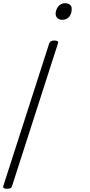

<svg xmlns="http://www.w3.org/2000/svg" viewBox="-107 -535 558 1184"><path d="M229 -285Q257 -285 250 -266L-32 610Q-35 621 -42 625Q-49 629 -64 629Q-93 629 -86 610L196 -266Q199 -276 206.5 -280.5Q214 -285 229 -285ZM295 -515Q314 -515 325 -505.5Q336 -496 335 -478Q335 -451 320 -432Q305 -413 277 -413Q259 -413 248 -422.5Q237 -432 236 -450Q237 -476 252.5 -495.5Q268 -515 295 -515Z"/></svg>

Font: Playwrite CU ExtraLight
Style: Regular
Weight: 250
Designer: Veronika Burian, José Scaglione
Foundry: TypeTogether
Version: Version 1.002